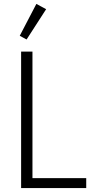

<svg xmlns="http://www.w3.org/2000/svg" viewBox="-20 -962 483 982"><path d="M88 0V-698H146V-51H421V0ZM116 -760 81 -779 166 -942 216 -915Z"/></svg>

Font: IBM Plex Sans Cond Light
Style: Regular
Weight: 300
Width: 3
Designer: Mike Abbink, Paul van der Laan, Pieter van Rosmalen
Foundry: Bold Monday
Version: Version 1.3